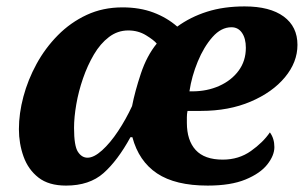

<svg xmlns="http://www.w3.org/2000/svg" viewBox="-20 -569 948 599"><path d="M186 10Q132 10 100 -15Q68 -40 53.5 -80.5Q39 -121 39 -166Q39 -215 53 -267.5Q67 -320 94 -369.5Q121 -419 160.5 -459Q200 -499 250.5 -522.5Q301 -546 362 -546Q416 -546 458.5 -530Q501 -514 533 -486Q574 -516 626 -532.5Q678 -549 743 -549Q822 -549 865 -517.5Q908 -486 908 -429Q908 -375 869 -328Q830 -281 762 -252Q694 -223 607 -223H565Q563 -213 563 -203.5Q563 -194 563 -186Q563 -131 590.5 -101Q618 -71 675 -71Q725 -71 763 -98Q801 -125 822 -156Q836 -137 836 -110Q836 -84 814 -56Q792 -28 746 -9Q700 10 628 10Q527 10 470 -28Q413 -66 393 -141H387Q347 -68 303 -29Q259 10 186 10ZM580 -284Q626 -284 664 -301Q702 -318 724.5 -348.5Q747 -379 747 -420Q747 -449 735 -466.5Q723 -484 702 -484Q670 -484 643 -453.5Q616 -423 597 -377Q578 -331 571 -284ZM253 -77Q273 -77 298.5 -100Q324 -123 348.5 -160Q373 -197 392 -238Q401 -284 419.5 -339.5Q438 -395 469 -433Q460 -444 435.5 -459Q411 -474 380 -474Q347 -474 320 -453.5Q293 -433 273 -399Q253 -365 239 -324.5Q225 -284 218 -243.5Q211 -203 211 -170Q211 -114 223 -95.5Q235 -77 253 -77Z"/></svg>

Font: Noto Serif ExtraBold
Style: Italic
Weight: 800
Italic angle: -12°
Designer: Monotype Design Team
Foundry: Monotype Imaging Inc.
Version: Version 2.013